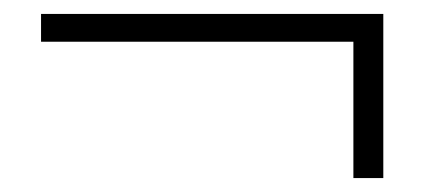

<svg xmlns="http://www.w3.org/2000/svg" viewBox="-20 -438 611 276"><path d="M39 -378V-418H531V-182H488V-390L499 -378Z"/></svg>

Font: Noto Serif KR ExtraLight
Style: Regular
Weight: 200
Designer: Ryoko NISHIZUKA 西塚涼子 (kana & ideographs); Frank Grießhammer (Latin, Greek & Cyrillic); Wenlong ZHANG 张文龙 (bopomofo); San
Foundry: Adobe
Version: Version 2.002-H1;hotconv 1.1.0;makeotfexe 2.6.0